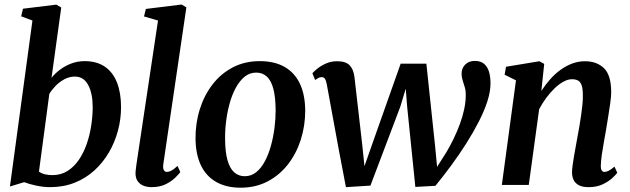

<svg xmlns="http://www.w3.org/2000/svg" viewBox="-20 -838 2854 870"><path d="M213.5 -485.5Q229 -505 251.8 -522.2Q274.5 -539.5 303 -550.2Q331.5 -561 363.5 -561Q418.5 -561 455.2 -535.8Q492 -510.5 510.2 -463.8Q528.5 -417 528.5 -352.5Q528.5 -298.5 514.5 -246Q500.5 -193.5 473.5 -147.2Q446.5 -101 407.5 -65.5Q368.5 -30 318 -10Q267.5 10 207 10Q176.5 10 144 3Q111.5 -4 89.5 -12.5L25 7L127 -745L76 -764L84 -798.5L235 -817L257.5 -804ZM156.5 -60.5Q168 -52 183.8 -48.2Q199.5 -44.5 217.5 -44.5Q256 -44.5 285.5 -63Q315 -81.5 336.8 -113Q358.5 -144.5 372.5 -184.5Q386.5 -224.5 393.2 -268.2Q400 -312 400 -353.5Q400 -414 379.8 -452.5Q359.5 -491 319 -491Q294.5 -491 272 -479Q249.5 -467 232 -449Q214.5 -431 203.5 -412.5Z M720 -94Q717.5 -77 722 -68Q726.5 -59 736 -59Q745 -59 755.5 -64.2Q766 -69.5 784.5 -86L797 -58Q790.5 -49 774 -32.8Q757.5 -16.5 730.8 -3.2Q704 10 666 10Q647.5 10 631 3.8Q614.5 -2.5 604.2 -16.5Q594 -30.5 594 -53.5Q594 -58.5 594.8 -65.2Q595.5 -72 596.5 -79.2Q597.5 -86.5 598 -91.5L696 -745L632.5 -763.5L641 -797.5L803 -817.5L824.5 -804.5Z M1157 -561Q1223.5 -561 1269.2 -535Q1315 -509 1338.8 -459Q1362.5 -409 1363 -337Q1363 -268 1343 -205.2Q1323 -142.5 1285 -93.5Q1247 -44.5 1192.8 -16Q1138.5 12.5 1070.5 12.5Q1005 12.5 959.2 -13.8Q913.5 -40 890 -89.8Q866.5 -139.5 866 -210Q865.5 -280 885.5 -343.5Q905.5 -407 943.5 -456Q981.5 -505 1035.5 -533Q1089.5 -561 1157 -561ZM1141 -509Q1111 -509 1088.2 -490.2Q1065.5 -471.5 1048.5 -440.2Q1031.5 -409 1020.8 -370.2Q1010 -331.5 1004.8 -290.2Q999.5 -249 1000 -211Q1000 -150 1010.8 -112.2Q1021.5 -74.5 1041.5 -57Q1061.5 -39.5 1089 -39.5Q1118.5 -39.5 1141.2 -58Q1164 -76.5 1180.5 -107.8Q1197 -139 1207.8 -178Q1218.5 -217 1223.8 -258.2Q1229 -299.5 1229 -338Q1228.5 -398.5 1218.5 -436Q1208.5 -473.5 1189 -491.2Q1169.5 -509 1141 -509Z M1547.5 10 1514.5 -163 1460.5 -457.5Q1457 -474.5 1452 -481.5Q1447 -488.5 1438.5 -488.5Q1428.5 -488.5 1422 -484.5Q1415.5 -480.5 1408 -475.5L1395.5 -506Q1401 -513 1416.8 -526Q1432.5 -539 1456 -549.8Q1479.5 -560.5 1507 -560.5Q1546.5 -560.5 1564 -542.5Q1581.5 -524.5 1586 -490.5L1621 -185.5L1631.5 -85L1671.5 -199L1795.5 -549.5H1912L1951.5 -176.5L1960.5 -82L2003.5 -149.5Q2020.5 -178.5 2036 -210.5Q2051.5 -242.5 2063.8 -275.8Q2076 -309 2083.2 -342.5Q2090.5 -376 2090.5 -408Q2091 -426 2086.2 -442Q2081.5 -458 2076.5 -473.5Q2071.5 -489 2071.5 -503.5Q2071.5 -529 2088 -545.5Q2104.5 -562 2132 -562Q2158 -562 2173.5 -548.8Q2189 -535.5 2195.8 -512.8Q2202.5 -490 2202.5 -461.5Q2203 -425 2188.8 -380.2Q2174.5 -335.5 2149.5 -286.8Q2124.5 -238 2092.5 -187.5Q2060.5 -137 2024.5 -88.2Q1988.5 -39.5 1953 4L1862 9L1825 -354L1818.5 -436L1793.5 -353.5L1658.5 3Z M2433 -426Q2451 -454 2472.5 -478.2Q2494 -502.5 2519.2 -521Q2544.5 -539.5 2572.5 -550Q2600.5 -560.5 2630.5 -560.5Q2684.5 -560.5 2717 -528.8Q2749.5 -497 2749.5 -420Q2749.5 -401 2745.2 -370.5Q2741 -340 2735.5 -306.8Q2730 -273.5 2725.5 -245.5Q2721 -220 2715.8 -191.5Q2710.5 -163 2706.8 -136Q2703 -109 2702.5 -89Q2702 -72 2706.8 -65.5Q2711.5 -59 2718 -59Q2727.5 -59 2738 -64.2Q2748.5 -69.5 2764.5 -83L2777 -55Q2771.5 -47 2754.5 -31.2Q2737.5 -15.5 2710.8 -2.8Q2684 10 2647.5 10Q2618.5 10 2602 0.8Q2585.5 -8.5 2578.5 -24.2Q2571.5 -40 2572 -60Q2572.5 -73 2575 -91.5Q2577.5 -110 2581.2 -131.8Q2585 -153.5 2589.2 -176.2Q2593.5 -199 2597 -219.5Q2601 -241 2605.2 -265Q2609.5 -289 2613 -314Q2616.5 -339 2619 -362.5Q2621.5 -386 2621 -406.5Q2621 -434.5 2616 -450.2Q2611 -466 2600.2 -472.5Q2589.5 -479 2571.5 -479Q2553.5 -479 2533.2 -468Q2513 -457 2493.2 -438Q2473.5 -419 2455.2 -394.5Q2437 -370 2423 -343L2376 0H2254L2318 -474L2266.5 -499.5L2273 -535.5L2424 -560.5L2446 -548.5Z"/></svg>

Font: Merriweather 36pt SemiBold
Style: Italic
Weight: 600
Italic angle: -7.8°
Version: Version 2.101